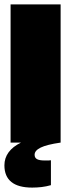

<svg xmlns="http://www.w3.org/2000/svg" viewBox="-22 -647 321 871"><path d="M253 0H252Q190 9 162.5 22.5Q135 36 135 55Q135 69 146 75Q157 81 180 81Q192 81 198 81Q204 81 209 80V193Q188 199 167 201.5Q146 204 124 204Q61 204 29.5 178.5Q-2 153 -2 103Q-2 70 17 44Q36 18 73 0H26V-627H253Z"/></svg>

Font: Blinker Black
Style: Regular
Weight: 900
Designer: Juergen Huber
Foundry: supertype
Version: Version 1.017;hotconv 1.0.117;makeotfexe 2.5.65602